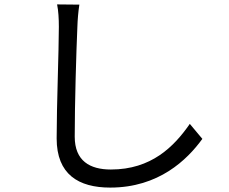

<svg xmlns="http://www.w3.org/2000/svg" viewBox="-20 -800 1040 871"><path d="M340 -779 239 -780C245 -751 247 -715 247 -678C247 -573 237 -320 237 -172C237 -9 336 51 480 51C700 51 829 -75 898 -170L841 -238C769 -134 666 -31 483 -31C388 -31 319 -70 319 -180C319 -329 326 -565 331 -678C332 -711 335 -746 340 -779Z"/></svg>

Font: Noto Sans CJK JP
Style: Regular
Weight: 400
Designer: Ryoko NISHIZUKA 西塚涼子 (kana, bopomofo & ideographs); Paul D. Hunt (Latin, Greek & Cyrillic); Sandoll Communications 산돌커뮤니
Foundry: Adobe
Version: Version 2.004;hotconv 1.0.118;makeotfexe 2.5.65603